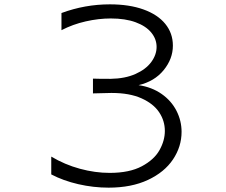

<svg xmlns="http://www.w3.org/2000/svg" viewBox="-20 -813 1040 884"><path d="M485 -17Q576 -17 633 -47.5Q690 -78 714.5 -122Q739 -166 739 -210Q739 -257 712.5 -296.5Q686 -336 631 -360.5Q576 -385 495 -385H491L408 -383V-451Q430 -450 489 -450Q556 -451 604 -472.5Q652 -494 676.5 -527.5Q701 -561 701 -597Q701 -633 676.5 -663Q652 -693 604.5 -710.5Q557 -728 490 -728Q434 -728 374.5 -714.5Q315 -701 263 -674V-753Q371 -793 486 -793Q575 -793 640.5 -769.5Q706 -746 741 -703Q776 -660 776 -603Q776 -542 733.5 -490Q691 -438 618 -421Q679 -412 724 -380.5Q769 -349 792.5 -303Q816 -257 816 -206Q816 -138 776.5 -79Q737 -20 661 15.5Q585 51 480 51Q410 51 340.5 35Q271 19 216 -10V-92Q278 -55 348 -36Q418 -17 485 -17Z"/></svg>

Font: LINE Seed JP_TTF Regular
Style: Regular
Weight: 400
Designer: LINE & Fontrix & Fontworks
Version: Version 1.002